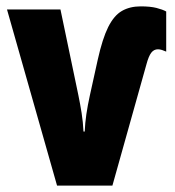

<svg xmlns="http://www.w3.org/2000/svg" viewBox="-20 -583 551 603"><path d="M421.9 -563Q452.1 -563 471.4 -558.1Q490.7 -553.2 502 -546.9V-420.9Q495.6 -423.8 488.8 -426Q481.9 -428.2 476.1 -428.2Q463.4 -428.2 455.1 -417.5Q446.8 -406.7 439.9 -380.9L333 0H159.2L2 -553.2H169.9L226.1 -284.2Q231.9 -255.9 236.3 -228.3Q240.7 -200.7 242.2 -169.9H246.1Q247.1 -195.8 251.2 -224.1Q255.4 -252.4 262.2 -283.2L287.1 -396Q301.8 -461.9 319.8 -498Q337.9 -534.2 362.8 -548.6Q387.7 -563 421.9 -563Z"/></svg>

Font: Open Sans Condensed ExtraBold
Style: Regular
Weight: 800
Width: 3
Designer: Monotype Design Team
Foundry: Monotype Imaging Inc.
Version: Version 3.000; ttfautohint (v1.8.4)